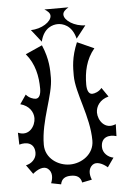

<svg xmlns="http://www.w3.org/2000/svg" viewBox="-63 -991 715 1071"><g transform="rotate(-5 294.0 -456.0)"><path d="M197 -768C215 -846 268 -858 294 -858C320 -858 373 -846 392 -768L447 -838C387 -838 330 -875 330 -908C330 -923 343 -935 362 -946H227C245 -935 258 -923 258 -908C258 -875 202 -838 142 -838ZM568 -274C506 -247 469 -304 469 -347C469 -381 491 -418 541 -431L506 -482C490 -462 465 -454 452 -454C433 -454 423 -475 423 -508C423 -577 437 -648 486 -706L392 -748C357 -666 358 -608 358 -564C358 -465 430 -330 430 -194C430 -118 360 -72 294 -72C228 -72 158 -118 158 -194C158 -330 230 -465 230 -564C230 -608 231 -666 196 -748L102 -706C151 -648 165 -577 165 -508C165 -475 155 -454 136 -454C123 -454 98 -462 82 -482L47 -431C97 -418 119 -381 119 -347C119 -304 82 -247 20 -274L22 -207C62 -219 108 -210 108 -154C108 -119 78 -94 49 -89L85 -38C110 -60 146 -77 169 -59C194 -39 192 -6 180 23L235 34C241 3 261 -9 294 -9C327 -9 347 3 353 34L408 23C396 -6 394 -39 419 -59C442 -77 478 -60 503 -38L539 -89C510 -94 480 -119 480 -154C480 -210 526 -219 566 -207Z"/></g></svg>

Font: Malebolge Adversarial
Style: Regular
Weight: 400
Designer: Ariel Martín Pérez
Foundry: Tunera Type Foundry
Version: Version 0.007;hotconv 1.0.109;makeotfexe 2.5.65596